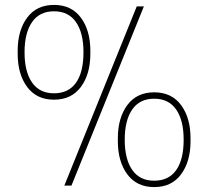

<svg xmlns="http://www.w3.org/2000/svg" viewBox="-20 -756 848 782"><path d="M52 -537V-549Q52 -632 90.5 -684Q129 -736 200 -736Q271 -736 309.5 -684Q348 -632 348 -549V-537Q348 -454 309.5 -402Q271 -350 200 -350Q129 -350 90.5 -402Q52 -454 52 -537ZM242 0 537 -730H566L271 0ZM320 -543Q320 -622 289.5 -666Q259 -710 200 -710Q141 -710 110.5 -666Q80 -622 80 -543Q80 -464 110.5 -420Q141 -376 200 -376Q259 -376 289.5 -419Q320 -462 320 -543ZM460 -181V-193Q460 -276 498.5 -328Q537 -380 608 -380Q679 -380 717.5 -328Q756 -276 756 -193V-181Q756 -98 717.5 -46Q679 6 608 6Q537 6 498.5 -46Q460 -98 460 -181ZM728 -187Q728 -266 697.5 -310Q667 -354 608 -354Q549 -354 518.5 -310Q488 -266 488 -187Q488 -108 518.5 -64Q549 -20 608 -20Q667 -20 697.5 -63Q728 -106 728 -187Z"/></svg>

Font: Sora Thin
Style: Regular
Weight: 32
Designer: Jonathan Barnbrook, Julián Moncada
Foundry: Barnbrook Fonts
Version: Version 2.000